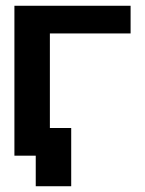

<svg xmlns="http://www.w3.org/2000/svg" viewBox="-20 -540 503 666"><path d="M433 -520V-424H153V-96H227V106H104V0H30V-520Z"/></svg>

Font: Non Bureau Medium
Style: Regular
Weight: 500
Designer: Jona Saucedo
Foundry: Non Foundry
Version: Version 1.000; ttfautohint (v1.8.4)